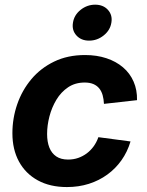

<svg xmlns="http://www.w3.org/2000/svg" viewBox="-20 -776 617 808"><path d="M261.7 11.2Q190.4 11.2 138.9 -17.1Q87.4 -45.4 59.8 -96.2Q32.2 -147 32.2 -215.3Q32.2 -278.3 52.5 -337.2Q72.8 -396 111.8 -442.6Q150.9 -489.3 207.8 -516.8Q264.6 -544.4 337.9 -544.4Q387.2 -544.4 427.7 -531Q468.3 -517.6 497.6 -492.7Q526.9 -467.8 542.2 -432.6Q557.6 -397.5 556.6 -354.5L417.5 -338.9Q416.5 -358.9 411.9 -375.5Q407.2 -392.1 397.5 -404.1Q387.7 -416 372.6 -422.4Q357.4 -428.7 336.4 -428.7Q296.4 -428.7 266.6 -408.7Q236.8 -388.7 217.3 -356.2Q197.8 -323.7 188 -285.9Q178.2 -248 178.2 -211.9Q178.2 -179.2 187.7 -155Q197.3 -130.9 216.8 -117.7Q236.3 -104.5 266.6 -104.5Q289.1 -104.5 308.8 -111.3Q328.6 -118.2 345.2 -130.6Q361.8 -143.1 374.3 -160.4Q386.7 -177.7 394 -198.7L529.3 -180.7Q516.1 -136.7 491.2 -101.6Q466.3 -66.4 431.6 -41.3Q397 -16.1 354 -2.4Q311 11.2 261.7 11.2ZM355 -605Q321.3 -605 301.5 -627Q281.7 -648.9 287.1 -680.7Q292 -712.9 319.3 -734.6Q346.7 -756.3 380.4 -756.3Q414.6 -756.3 434.3 -734.4Q454.1 -712.4 448.7 -680.7Q443.8 -648.9 416.5 -627Q389.2 -605 355 -605Z"/></svg>

Font: Inter 20pt
Style: Bold Italic
Weight: 700
Italic angle: -9.3988°
Version: Version 4.001;git-66647c0bb